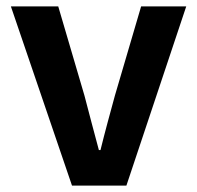

<svg xmlns="http://www.w3.org/2000/svg" viewBox="-20 -580 616 600"><path d="M205 0H375L562 -560H421L339 -281C324 -226 308 -168 294 -111H289C274 -168 258 -226 244 -281L162 -560H14Z"/></svg>

Font: Noto Sans Japanese Bold
Style: Bold
Weight: 700
Designer: Ryoko NISHIZUKA (kana & ideographs); Paul D. Hunt (Latin, Greek & Cyrillic); Wenlong ZHANG (bopomofo); Sandoll Communica
Foundry: Adobe Systems Incorporated
Version: Version 1.000;PS 1;hotconv 1.0.78;makeotf.lib2.5.61930